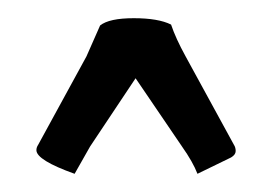

<svg xmlns="http://www.w3.org/2000/svg" viewBox="-20 -704 299 211"><path d="M62 -513Q20 -528 20 -539Q20 -542 22 -545L75 -642L90 -676Q100 -684 127 -684Q154 -684 168 -677Q173 -662 184 -642L237 -545Q239 -542 239 -538Q239 -534 234 -531L197 -513Q192 -526 180 -543L129 -618L79 -543Z"/></svg>

Font: Medula One
Style: Regular
Weight: 400
Designer: Luciano Vergara
Foundry: Luciano Vergara
Version: Version 1.002